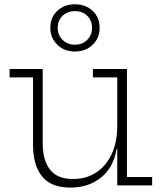

<svg xmlns="http://www.w3.org/2000/svg" viewBox="-20 -842 740 872"><path d="M512.5 -490.5H402V-528.5H556.5V-38H671V0H512.5ZM174 -528.5V-190.5Q174 -115.5 206.8 -72.2Q239.5 -29 312.5 -29Q371 -29 416.2 -58.2Q461.5 -87.5 487 -141.8Q512.5 -196 512.5 -272.5L525 -166H510Q495 -80 438 -35Q381 10 300 10Q211 10 170.5 -41.5Q130 -93 130 -183.5V-490.5H23.5V-528.5ZM320 -608Q271.5 -608 240 -639.2Q208.5 -670.5 208.5 -715.5Q208.5 -762.5 240 -792.5Q271.5 -822.5 320 -822.5Q369.5 -822.5 401 -792.5Q432.5 -762.5 432.5 -715.5Q432.5 -669.5 401 -638.8Q369.5 -608 320 -608ZM320 -639Q354.5 -639 376.2 -661Q398 -683 398 -715.5Q398 -749 376.2 -770.2Q354.5 -791.5 320 -791.5Q286.5 -791.5 264.2 -770.2Q242 -749 242 -715.5Q242 -683 264.2 -661Q286.5 -639 320 -639Z"/></svg>

Font: Hepta Slab ExtraLight Light
Style: Regular
Weight: 300
Version: Version 1.100